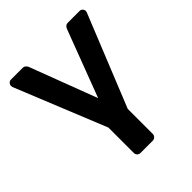

<svg xmlns="http://www.w3.org/2000/svg" viewBox="-198 -640 950 950"><g transform="rotate(-45 277.0 -165.0)"><path d="M539 -498Q539 -494 537 -489L343 -9V166Q343 176 336 183Q329 190 319 190H234Q223 190 216.5 183Q210 176 210 166V-11L16 -489Q15 -494 15 -498Q15 -507 21.5 -513.5Q28 -520 36 -520H118Q129 -520 135.5 -513.5Q142 -507 144 -501L277 -150L410 -501Q412 -507 418 -513.5Q424 -520 436 -520H517Q526 -520 532.5 -513.5Q539 -507 539 -498Z"/></g></svg>

Font: Rubik Medium
Style: Regular
Weight: 500
Designer: Hubert and Fischer
Foundry: Hubert and Fischer
Version: Version 2.300; ttfautohint (v1.8.4.7-5d5b);gftools[0.9.30]